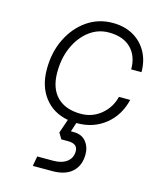

<svg xmlns="http://www.w3.org/2000/svg" viewBox="-116 -591 768 937"><g transform="rotate(15 268.5 -122.5)"><path d="M84 -209Q84 -295 117.5 -363Q151 -431 208 -470.5Q265 -510 337 -510Q397 -510 441 -485Q485 -460 509.5 -416Q534 -372 534 -314H482Q482 -382 442.5 -421Q403 -460 331 -460Q276 -460 232 -426.5Q188 -393 162.5 -336Q137 -279 137 -207Q137 -127 179.5 -84Q222 -41 300 -41Q358 -41 401.5 -77Q445 -113 459 -169H516Q496 -87 436.5 -39.5Q377 8 295 8H291L276 54H291Q331 54 352.5 80.5Q374 107 374 144Q374 201 339 233Q304 265 239 265H140L149 215H230Q273 215 298.5 195.5Q324 176 324 142Q324 104 275 104H241L223 74L247 4Q171 -10 127.5 -66.5Q84 -123 84 -209Z"/></g></svg>

Font: Overused Grotesk Light
Style: Italic
Weight: 300
Italic angle: -10°
Version: Version 0.003